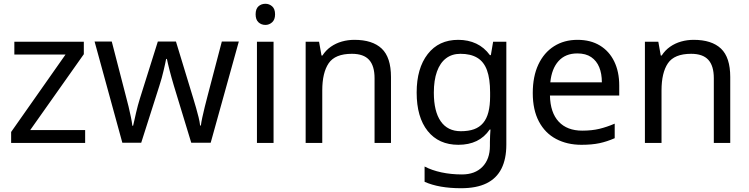

<svg xmlns="http://www.w3.org/2000/svg" viewBox="-20 -757 3969 1017"><path d="M431 0H39V-58L327 -468H56V-536H424V-470L140 -68H431Z M901 -303Q895 -324 889 -344.5Q883 -365 878.5 -383.5Q874 -402 870 -418Q866 -434 864 -445H860Q858 -434 854.5 -418Q851 -402 846.5 -383Q842 -364 836.5 -343.5Q831 -323 824 -302L728 -1H628L481 -537H572L646 -251Q654 -222 661 -192.5Q668 -163 673.5 -136.5Q679 -110 681 -91H685Q688 -103 692 -121Q696 -139 700.5 -159Q705 -179 710.5 -199Q716 -219 721 -235L816 -537H912L1004 -235Q1011 -212 1018.5 -186Q1026 -160 1032 -135.5Q1038 -111 1040 -92H1044Q1046 -109 1051.5 -134.5Q1057 -160 1064.5 -190.5Q1072 -221 1080 -251L1155 -537H1245L1096 -1H993Z M1429 -536V0H1341V-536ZM1386 -737Q1406 -737 1421.5 -723.5Q1437 -710 1437 -681Q1437 -653 1421.5 -639Q1406 -625 1386 -625Q1364 -625 1349 -639Q1334 -653 1334 -681Q1334 -710 1349 -723.5Q1364 -737 1386 -737Z M1857 -546Q1953 -546 2002 -499.5Q2051 -453 2051 -349V0H1964V-343Q1964 -408 1935 -440Q1906 -472 1844 -472Q1755 -472 1721 -422Q1687 -372 1687 -278V0H1599V-536H1670L1683 -463H1688Q1706 -491 1732.5 -509.5Q1759 -528 1791 -537Q1823 -546 1857 -546Z M2407 -546Q2460 -546 2502.5 -526Q2545 -506 2575 -465H2580L2592 -536H2662V9Q2662 85 2636 136.5Q2610 188 2557 214Q2504 240 2422 240Q2364 240 2315.5 231.5Q2267 223 2229 206V125Q2267 145 2318 156Q2369 167 2427 167Q2496 167 2535.5 126.5Q2575 86 2575 16V-5Q2575 -17 2576 -39.5Q2577 -62 2578 -71H2574Q2546 -30 2504.5 -10Q2463 10 2408 10Q2304 10 2245.5 -63Q2187 -136 2187 -267Q2187 -395 2245.5 -470.5Q2304 -546 2407 -546ZM2419 -472Q2374 -472 2342.5 -448Q2311 -424 2294.5 -378Q2278 -332 2278 -266Q2278 -167 2314.5 -114.5Q2351 -62 2421 -62Q2462 -62 2491 -72.5Q2520 -83 2539 -105.5Q2558 -128 2567 -163Q2576 -198 2576 -246V-267Q2576 -340 2559.5 -385Q2543 -430 2508 -451Q2473 -472 2419 -472Z M3039 -546Q3108 -546 3157.5 -516Q3207 -486 3233.5 -431.5Q3260 -377 3260 -304V-251H2893Q2895 -160 2939.5 -112.5Q2984 -65 3064 -65Q3115 -65 3154.5 -74.5Q3194 -84 3236 -102V-25Q3195 -7 3155 1.5Q3115 10 3060 10Q2984 10 2925.5 -21Q2867 -52 2834.5 -113.5Q2802 -175 2802 -264Q2802 -352 2831.5 -415Q2861 -478 2914.5 -512Q2968 -546 3039 -546ZM3038 -474Q2975 -474 2938.5 -433.5Q2902 -393 2895 -321H3168Q3168 -367 3154 -401Q3140 -435 3111.5 -454.5Q3083 -474 3038 -474Z M3654 -546Q3750 -546 3799 -499.5Q3848 -453 3848 -349V0H3761V-343Q3761 -408 3732 -440Q3703 -472 3641 -472Q3552 -472 3518 -422Q3484 -372 3484 -278V0H3396V-536H3467L3480 -463H3485Q3503 -491 3529.5 -509.5Q3556 -528 3588 -537Q3620 -546 3654 -546Z"/></svg>

Font: hingu115
Style: Book
Weight: 400
Designer: Jelle Bosma - Monotype Design Team
Foundry: Monotype Imaging Inc.
Version: Version 2.003